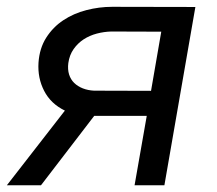

<svg xmlns="http://www.w3.org/2000/svg" viewBox="-37 -549 644 569"><path d="M542 -528.3 450.2 0H361.8L397.9 -205.6H242.2L84.5 0H-16.6L155.3 -221.2Q113.3 -241.7 93.8 -279.8Q74.2 -317.9 77.1 -363.3Q80.1 -406.2 100.1 -437.5Q120.1 -468.8 150.6 -489Q181.2 -509.3 219 -519Q256.8 -528.8 295.4 -528.8ZM165.5 -362.3Q163.1 -343.3 167.7 -328.4Q172.4 -313.5 182.9 -303.2Q193.4 -293 208.5 -287.1Q223.6 -281.2 241.7 -280.3L410.6 -279.8L440.9 -455.1L293 -455.6Q271.5 -455.1 250 -449.5Q228.5 -443.8 210.9 -432.4Q193.4 -420.9 181.2 -403.6Q168.9 -386.2 165.5 -362.3Z"/></svg>

Font: Roboto Mono
Style: Italic
Weight: 400
Designer: Google
Version: Version 2.000985; 2015; ttfautohint (v1.3)